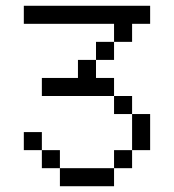

<svg xmlns="http://www.w3.org/2000/svg" viewBox="-20 -645 602 665"><path d="M62.5 -562.5H375V-500H437.5V-562.5H500V-625H62.5ZM62.5 -125H125V-187.5H62.5ZM125 -62.5H187.5V-125H125ZM125 -312.5H375V-375H312.5V-437.5H250V-375H125ZM187.5 0H375V-62.5H187.5ZM312.5 -437.5H375V-500H312.5ZM375 -62.5H437.5V-125H375ZM375 -250H437.5V-312.5H375ZM437.5 -125H500V-250H437.5Z"/></svg>

Font: ChillMoonMono
Style: Regular
Weight: 400
Designer: Warren2060
Foundry: ChillType
Version: Version 1.000;Glyphs 3.1.1 (3135)